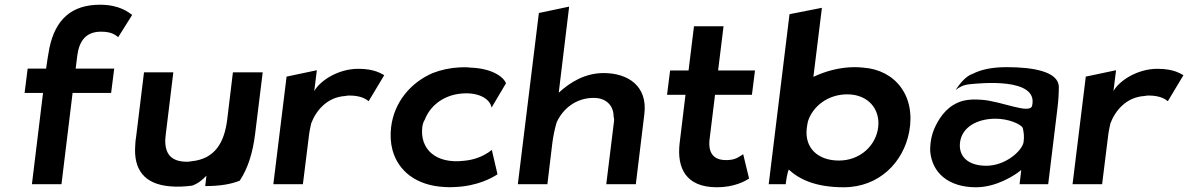

<svg xmlns="http://www.w3.org/2000/svg" viewBox="-20 -779 5025 812"><path d="M539 -716C523 -727 486 -759 403 -759C282 -759 214 -696 189 -576C184 -549 179 -520 175 -489H97L84 -386H162L115 0H240L287 -386H450L463 -489H300L307 -545C315 -605 343 -645 407 -645C452 -645 466 -632 480 -622Z M589 -473 556 -203C554 -190 552 -177 552 -165C544 -61 591 0 699 9C730 12 762 10 793 6C818 -3 837 -19 853 -36L848 8C910 8 957 0 994 -15C1029 -68 1049 -133 1059 -213L1091 -473H965L941 -274C929 -176 889 -107 790 -97C784 -96 778 -95 771 -95C703 -95 677 -129 679 -190C680 -207 683 -225 685 -243L713 -473Z M1605 -461C1592 -467 1566 -488 1495 -488C1410 -488 1334 -438 1309 -394L1320 -482L1192 -455L1136 0H1261L1286 -201C1288 -220 1292 -239 1296 -257C1316 -310 1362 -368 1440 -373C1445 -374 1451 -375 1457 -375C1511 -375 1531 -357 1539 -351Z M2059 -324 2120 -427C2108 -456 2058 -490 1970 -493C1954 -495 1938 -495 1923 -494C1884 -492 1846 -484 1810 -470C1719 -431 1647 -349 1634 -241C1630 -206 1632 -174 1640 -144C1664 -57 1739 6 1861 12C1875 13 1890 13 1904 12C2000 8 2062 -27 2084 -42L2060 -145C2056 -142 2050 -138 2045 -134C2024 -120 1989 -103 1942 -99C1822 -85 1755 -149 1766 -242C1767 -253 1771 -264 1777 -274C1798 -328 1849 -372 1920 -382C1999 -393 2052 -363 2059 -324Z M2669 0 2705 -296C2720 -415 2636 -470 2533 -470C2456 -470 2393 -433 2343 -387L2387 -751L2259 -724L2170 0H2295L2316 -175C2320 -205 2326 -234 2334 -261C2359 -317 2414 -365 2491 -365C2547 -365 2575 -329 2575 -287C2576 -281 2578 -274 2577 -268L2544 0Z M3148 -24 3123 -127C3111 -119 3093 -105 3068 -103C3063 -102 3057 -102 3050 -102C2997 -102 2974 -133 2981 -191L3004 -378H3160L3173 -481H3017L3040 -668H2915L2892 -481H2814L2801 -378H2879L2854 -171C2843 -70 2879 13 3012 13C3084 13 3130 -12 3148 -24Z M3548 13C3699 13 3801 -94 3825 -221C3854 -374 3766 -483 3631 -493C3619 -494 3608 -495 3594 -495C3532 -495 3471 -478 3420 -454L3456 -746L3319 -719L3231 0H3303C3304 -12 3309 -47 3316 -62C3360 -20 3431 13 3548 13ZM3392 -237C3393 -247 3395 -256 3397 -266C3417 -329 3481 -380 3563 -380C3653 -380 3703 -316 3694 -241C3685 -164 3618 -100 3528 -100C3438 -100 3382 -154 3392 -237Z M4094 -467C4064 -457 4039 -425 4021 -398C4039 -412 4054 -420 4083 -423C4123 -427 4373 -453 4345 -332C4336 -294 4216 -351 4132 -357C4102 -359 4080 -359 4054 -353C3994 -337 3959 -293 3935 -243C3920 -211 3913 -176 3914 -139C3922 -48 3991 13 4108 13C4195 13 4274 -39 4299 -60L4292 0H4413L4452 -320C4456 -353 4458 -383 4458 -413C4455 -477 4348 -495 4238 -495C4172 -495 4128 -484 4094 -467ZM4151 -78C4077 -78 4033 -115 4040 -176C4048 -243 4115 -277 4190 -277C4245 -277 4295 -255 4305 -239C4310 -221 4312 -200 4309 -179C4305 -144 4235 -78 4151 -78Z M4985 -461C4972 -467 4946 -488 4875 -488C4790 -488 4714 -438 4689 -394L4700 -482L4572 -455L4516 0H4641L4666 -201C4668 -220 4672 -239 4676 -257C4696 -310 4742 -368 4820 -373C4825 -374 4831 -375 4837 -375C4891 -375 4911 -357 4919 -351Z"/></svg>

Font: Bluebird
Style: ExtObl
Weight: 400
Designer: Jasper
Foundry: Cannot Into Space Fonts
Version: Version 0.98